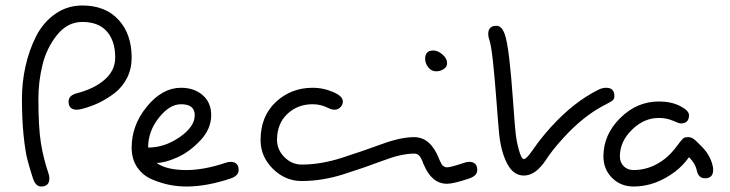

<svg xmlns="http://www.w3.org/2000/svg" viewBox="-20 -680 2660 700"><path d="M60 -320Q60 -380 73 -438.5Q86 -497 111.5 -547.5Q137 -598 181 -629Q225 -660 280 -660Q364 -660 412 -608Q460 -556 460 -470Q460 -429 443 -395.5Q426 -362 397 -340Q368 -318 338 -304Q308 -290 275 -282Q265 -280 260 -280Q230 -280 230 -310Q230 -332 260 -340Q323 -356 361.5 -389.5Q400 -423 400 -470Q400 -531 369.5 -565.5Q339 -600 280 -600Q226 -600 188 -552.5Q150 -505 135 -444Q120 -383 120 -320Q120 -216 129 -159.5Q138 -103 157 -47Q160 -38 160 -30Q160 0 130 0Q110 0 100 -30Q87 -70 79.5 -99.5Q72 -129 66 -186.5Q60 -244 60 -320ZM640 -360Q688 -360 719 -333Q750 -306 750 -260Q750 -210 710.5 -168Q671 -126 626 -106Q581 -86 551 -86Q587 -60 660 -60Q723 -60 801 -86Q813 -90 820 -90Q850 -90 850 -60Q850 -39 820 -29Q733 0 660 0Q630 0 600.5 -5.5Q571 -11 536.5 -25Q502 -39 481 -69Q460 -99 460 -142Q460 -224 516 -292Q572 -360 640 -360ZM640 -300Q598 -300 559 -250.5Q520 -201 520 -142Q580 -142 635 -180Q690 -218 690 -260Q690 -300 640 -300Z M1560 -496Q1576 -496 1593 -481.5Q1610 -467 1610 -450Q1610 -436 1597.5 -428Q1585 -420 1570 -420Q1553 -420 1541.5 -434.5Q1530 -449 1530 -466Q1530 -496 1560 -496ZM1080 -20Q1020 -20 975 -64.5Q930 -109 930 -169Q930 -256 985.5 -308Q1041 -360 1120 -360Q1161 -360 1200 -342Q1230 -328 1230 -310Q1230 -298 1221 -289Q1212 -280 1200 -280Q1189 -280 1175 -287Q1149 -300 1120 -300Q1065 -300 1027.5 -264.5Q990 -229 990 -170Q990 -134 1017 -107Q1044 -80 1080 -80Q1150 -80 1227.5 -105Q1305 -130 1373 -155Q1441 -180 1490 -180Q1549 -180 1580 -103Q1580 -102 1582.5 -96.5Q1585 -91 1586 -89.5Q1587 -88 1589 -83.5Q1591 -79 1593 -77.5Q1595 -76 1597.5 -74Q1600 -72 1603 -71Q1606 -70 1610 -70Q1623 -70 1671 -86Q1683 -90 1690 -90Q1720 -90 1720 -60Q1720 -39 1690 -29Q1633 -10 1610 -10Q1554 -10 1525 -80Q1524 -81 1522.5 -85.5Q1521 -90 1520.5 -91.5Q1520 -93 1518 -97Q1516 -101 1515 -102.5Q1514 -104 1512.5 -107Q1511 -110 1509.5 -111.5Q1508 -113 1505.5 -115Q1503 -117 1501 -118Q1499 -119 1496 -119.5Q1493 -120 1490 -120Q1444 -120 1378 -95Q1312 -70 1233.5 -45Q1155 -20 1080 -20ZM1760 -556Q1760 -586 1790 -586Q1809 -586 1820 -556Q1829 -531 1836.5 -467.5Q1844 -404 1850.5 -311.5Q1857 -219 1860 -194Q1863 -165 1872 -132.5Q1881 -100 1890 -100Q1899 -100 1920 -130Q1950 -174 1987 -215Q2071 -308 2162 -353Q2176 -360 2190 -360Q2220 -360 2220 -330Q2220 -319 2213 -313.5Q2206 -308 2190 -300Q2109 -260 2032 -175Q1992 -131 1969 -95Q1932 -40 1890 -40Q1852 -40 1829.5 -82.5Q1807 -125 1800 -190Q1797 -219 1790.5 -306Q1784 -393 1777.5 -453.5Q1771 -514 1764 -535Q1760 -546 1760 -556ZM2550 -30Q2526 -30 2520 -60Q2515 -84 2492 -107Q2470 -76 2441 -54Q2369 0 2290 0Q2243 0 2211.5 -31.5Q2180 -63 2180 -110Q2180 -189 2241 -249.5Q2302 -310 2382 -310Q2427 -310 2459.5 -293.5Q2492 -277 2492 -260Q2492 -230 2462 -230Q2456 -230 2433 -240Q2410 -250 2382 -250Q2328 -250 2284 -207Q2240 -164 2240 -110Q2240 -88 2254 -74Q2268 -60 2290 -60Q2351 -60 2404 -101Q2427 -119 2449 -149Q2458 -161 2460 -163.5Q2462 -166 2467.5 -172Q2473 -178 2478 -179Q2483 -180 2490 -180Q2493 -180 2495.5 -179.5Q2498 -179 2500.5 -178Q2503 -177 2505 -176Q2507 -175 2510 -172.5Q2513 -170 2515 -168.5Q2517 -167 2520.5 -163.5Q2524 -160 2525.5 -158.5Q2527 -157 2531.5 -152.5Q2536 -148 2538 -146Q2571 -113 2579 -72Q2580 -67 2580 -60Q2580 -30 2550 -30Z"/></svg>

Font: Pecita
Style: Book
Weight: 400
Width: 7
Version: Version 4.3